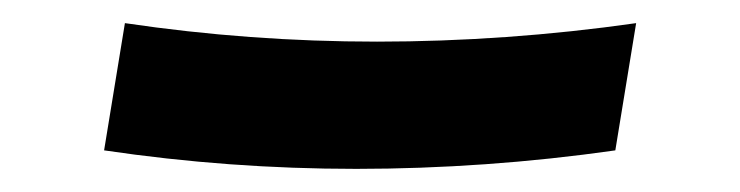

<svg xmlns="http://www.w3.org/2000/svg" viewBox="-20 -415 640 166"><path d="M288 -269Q233 -269 178.5 -273Q124 -277 70 -285L88 -395Q142 -387 196.5 -383Q251 -379 306 -379Q361 -379 417.5 -383Q474 -387 530 -395L512 -285Q456 -277 399.5 -273Q343 -269 288 -269Z"/></svg>

Font: Iosevka XBd Ex Obl
Style: Regular
Weight: 800
Width: 7
Italic angle: -9°
Monospace: yes
Designer: Belleve Invis
Foundry: Belleve Invis
Version: Version 32.5.0; ttfautohint (v1.8.4)